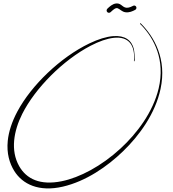

<svg xmlns="http://www.w3.org/2000/svg" viewBox="-20 -887 998 1108"><path d="M722.5 -843.3C687.2 -835.4 683.6 -870.6 650.2 -867C628.7 -864.7 611.9 -848.5 599.3 -836.5C597 -834.3 595.2 -829.9 595.2 -826.7C595.2 -819.2 601.3 -813.1 608.8 -813.1C616.3 -813.1 621.7 -820.3 626.1 -824.1C633.5 -830.5 647.8 -844.3 659.9 -839C673.5 -833.1 683.9 -819.8 702.3 -816.5C725.1 -812.5 746 -822.5 760.5 -830.3C764.3 -832.4 767.4 -837.6 767.4 -841.9C767.4 -849.2 761.5 -855.1 754.3 -855.1C750 -855.1 746.4 -852.6 743.3 -851.1C736.6 -847.7 729.4 -844.8 722.5 -843.3ZM788 -750.7C788 -748.1 796 -741.6 797.6 -739.9C869.7 -664 934.7 -540.4 895.5 -376.3C862.7 -239.3 770.7 -117.6 675.6 -30C564.8 72 440 137.7 336.2 158.8C211.9 184 132.6 146 90.5 71.6C39.3 -18.9 59 -131.3 108.4 -229.8C182.6 -377.6 343.8 -540.1 502.5 -622.8C552.5 -648.9 597.4 -664.1 634.4 -668.5C723.8 -679.1 761 -625.2 752.9 -534.7C752.9 -534.6 752.9 -534.6 752.9 -534.5C752.9 -533.7 753.6 -533 754.4 -533C762.1 -533 754.1 -597.1 752.7 -603.1C740.3 -654.7 701 -683.7 633.5 -678.5C594.5 -675.5 547.7 -661.4 495.7 -636.4C328.4 -556 161.7 -395.6 80.6 -244.3C48.4 -184.1 30.2 -127.1 24.8 -74.5C17.4 -1.3 35.3 55.8 62.1 99.2C109.9 176.4 204.8 222.1 343 190C476 159.1 598.7 74.5 690.4 -14.3C785.1 -105.9 876.1 -231.7 906.5 -373.8C943.5 -547.2 870.6 -673.8 792 -752.4C791.6 -752.8 790.9 -753.1 790.3 -753.1C789 -753.1 788 -752 788 -750.7Z"/></svg>

Font: Sinatra
Style: Regular
Weight: 400
Designer: Fahmi
Version: Version 0.1